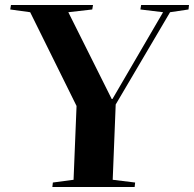

<svg xmlns="http://www.w3.org/2000/svg" viewBox="-20 -750 778 770"><path d="M428 -353H431L634 -701L543 -712L546 -730H738L736 -712L662 -701L444 -331L432 -29L522 -18L520 0H190L192 -18L275 -29L287 -325L101 -701L21 -712L24 -730H353L350 -712L254 -701Z"/></svg>

Font: Literata 72pt
Style: Bold Italic
Weight: 700
Italic angle: -2°
Designer: Latin by Veronika Burian and Jose Scaglione. Greek by Irene Vlachou. Cyrillic by Vera Evstafieva
Foundry: TypeTogether
Version: Version 3.002